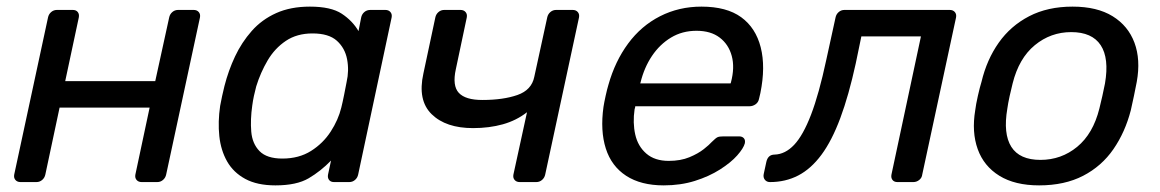

<svg xmlns="http://www.w3.org/2000/svg" viewBox="-20 -550 3504 580"><path d="M42 0Q32 0 26.5 -6.5Q21 -13 23 -23L125 -497Q127 -507 134.5 -513.5Q142 -520 152 -520H200Q210 -520 215 -513.5Q220 -507 218 -497L177 -305H449L491 -497Q493 -507 500.5 -513.5Q508 -520 518 -520H565Q575 -520 580.5 -513.5Q586 -507 584 -497L482 -23Q480 -13 472.5 -6.5Q465 0 455 0H408Q398 0 392.5 -6.5Q387 -13 389 -23L432 -225H160L117 -23Q115 -13 107.5 -6.5Q100 0 90 0Z M812 10Q757 10 721 -9.5Q685 -29 666 -62.5Q647 -96 642.5 -139Q638 -182 645 -230Q648 -246 651 -260Q654 -274 658 -290Q670 -337 690 -379.5Q710 -422 740.5 -456.5Q771 -491 814.5 -510.5Q858 -530 916 -530Q980 -530 1012.5 -508.5Q1045 -487 1063 -456L1071 -497Q1073 -507 1080.5 -513.5Q1088 -520 1099 -520H1144Q1154 -520 1159.5 -513.5Q1165 -507 1163 -497L1062 -23Q1060 -13 1052.5 -6.5Q1045 0 1035 0H989Q979 0 974 -6.5Q969 -13 971 -23L980 -65Q949 -33 912.5 -11.5Q876 10 812 10ZM833 -71Q883 -71 919.5 -94Q956 -117 979 -152.5Q1002 -188 1011 -225Q1015 -241 1019.5 -263.5Q1024 -286 1027 -302Q1035 -337 1028.5 -371Q1022 -405 997.5 -427Q973 -449 924 -449Q877 -449 843.5 -426.5Q810 -404 788.5 -367.5Q767 -331 754 -289Q750 -274 747 -260Q744 -246 742 -231Q736 -189 739 -152.5Q742 -116 764 -93.5Q786 -71 833 -71Z M1550 0Q1540 0 1534.5 -6.5Q1529 -13 1531 -23L1572 -211Q1540 -186 1499 -174.5Q1458 -163 1409 -163Q1327 -163 1284 -205Q1241 -247 1259 -328L1295 -497Q1297 -507 1304.5 -513.5Q1312 -520 1322 -520H1371Q1381 -520 1386.5 -513.5Q1392 -507 1390 -497L1357 -341Q1346 -291 1366 -269.5Q1386 -248 1437 -248Q1500 -248 1543 -263Q1586 -278 1594 -318L1633 -497Q1635 -507 1642.5 -513.5Q1650 -520 1660 -520H1710Q1720 -520 1725.5 -513.5Q1731 -507 1729 -497L1627 -23Q1625 -13 1617.5 -6.5Q1610 0 1600 0Z M1985 10Q1916 10 1871.5 -19Q1827 -48 1810 -101.5Q1793 -155 1803 -227Q1805 -240 1809.5 -260.5Q1814 -281 1818 -294Q1838 -365 1877.5 -418.5Q1917 -472 1974 -501Q2031 -530 2099 -530Q2175 -530 2219 -498Q2263 -466 2278 -407Q2293 -348 2277 -269L2273 -252Q2271 -241 2262.5 -235Q2254 -229 2244 -229H1899Q1899 -228 1898.5 -225Q1898 -222 1897 -220Q1891 -179 1899 -143.5Q1907 -108 1932.5 -86Q1958 -64 2000 -64Q2036 -64 2062.5 -75Q2089 -86 2106 -99.5Q2123 -113 2130 -121Q2142 -133 2147.5 -135.5Q2153 -138 2165 -138H2213Q2222 -138 2227 -132.5Q2232 -127 2230 -117Q2226 -102 2207 -80.5Q2188 -59 2155 -38Q2122 -17 2079 -3.5Q2036 10 1985 10ZM1914 -298H2187L2188 -301Q2200 -346 2190.5 -381Q2181 -416 2154 -436.5Q2127 -457 2084 -457Q2041 -457 2007 -436.5Q1973 -416 1949.5 -381Q1926 -346 1915 -301Z M2306 0Q2296 0 2290.5 -7Q2285 -14 2287 -24L2295 -61Q2300 -83 2320 -83Q2352 -84 2379 -112.5Q2406 -141 2430 -203.5Q2454 -266 2476 -369L2504 -497Q2506 -507 2513.5 -513.5Q2521 -520 2531 -520H2849Q2859 -520 2864.5 -513.5Q2870 -507 2868 -497L2766 -23Q2765 -13 2757 -6.5Q2749 0 2739 0H2691Q2681 0 2676 -6.5Q2671 -13 2673 -23L2762 -440H2582L2565 -358Q2544 -262 2518.5 -193.5Q2493 -125 2461.5 -82.5Q2430 -40 2391.5 -20Q2353 0 2306 0Z M3119 10Q3046 10 2999 -19Q2952 -48 2933.5 -99.5Q2915 -151 2926 -217Q2928 -234 2934 -260.5Q2940 -287 2945 -303Q2961 -370 2997 -421Q3033 -472 3089 -501Q3145 -530 3220 -530Q3294 -530 3341 -501Q3388 -472 3407 -421Q3426 -370 3414 -303Q3411 -287 3405.5 -260.5Q3400 -234 3396 -217Q3379 -151 3343.5 -99.5Q3308 -48 3252 -19Q3196 10 3119 10ZM3123 -67Q3186 -67 3234 -106.5Q3282 -146 3301 -222Q3305 -237 3310 -260Q3315 -283 3318 -298Q3331 -374 3305 -413.5Q3279 -453 3216 -453Q3154 -453 3106 -413.5Q3058 -374 3039 -298Q3035 -283 3030 -260Q3025 -237 3023 -222Q3010 -146 3035 -106.5Q3060 -67 3123 -67Z"/></svg>

Font: Rubik
Style: Italic
Weight: 400
Italic angle: -12°
Designer: Hubert and Fischer
Foundry: Hubert and Fischer
Version: Version 2.300;gftools[0.9.30]